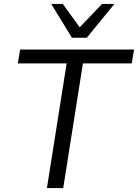

<svg xmlns="http://www.w3.org/2000/svg" viewBox="-20 -957 702 977"><path d="M218.8 0 319.1 -634.5H70.8L82.5 -705H662.1L650.4 -634.5H402L301.7 0ZM346 -765 240.6 -936.9H299.6L385.5 -818L499.2 -936.9H562.1L421.7 -765Z"/></svg>

Font: Mulish ExtraLight
Style: Italic
Weight: 200
Italic angle: -9°
Designer: Vernon Adams
Foundry: Vernon Adams
Version: Version 3.603